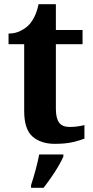

<svg xmlns="http://www.w3.org/2000/svg" viewBox="-20 -680 445 921"><path d="M243 10Q176 10 136 -25Q96 -60 96 -148V-468H21V-519Q53 -519 78.5 -532Q104 -545 119 -561Q134 -577 146 -601.5Q158 -626 165 -660H248V-536H376V-468H248V-158Q248 -113 263.5 -92Q279 -71 314 -71Q334 -71 351.5 -73.5Q369 -76 385 -80V-15Q369 -8 332.5 1Q296 10 243 10ZM129 208Q139 178 150.5 136Q162 94 168 61H284V71Q275 92 259 119Q243 146 224.5 172.5Q206 199 189 221H129Z"/></svg>

Font: Noto Serif Vithkuqi
Style: Regular
Weight: 400
Version: Version 1.005